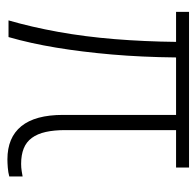

<svg xmlns="http://www.w3.org/2000/svg" viewBox="-26 -501 530 518"><g transform="rotate(90 239.0 -242.0)"><path d="M410 3Q351 3 320.5 -34.5Q290 -72 290 -147V-452H135Q134 -359 127 -278.5Q120 -198 108.5 -128.5Q97 -59 80 0H35Q53 -62 66 -134Q79 -206 85.5 -286Q92 -366 93 -452H12V-487H432V-452H331V-153Q331 -123 336 -100.5Q341 -78 352 -63Q363 -48 380.5 -41Q398 -34 422 -34Q432 -34 441.5 -35.5Q451 -37 456 -38V-2Q445 1 432 2Q419 3 410 3Z"/></g></svg>

Font: Nunito Sans 10pt Condensed ExtraLight
Style: Regular
Weight: 250
Width: 3
Designer: Vernon Adams
Foundry: Vernon Adams
Version: Version 3.101;gftools[0.9.27]